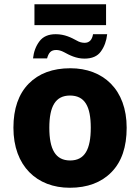

<svg xmlns="http://www.w3.org/2000/svg" viewBox="-20 -884 667 914"><path d="M484.9 -764.2V-863.8H144V-764.2ZM204.1 -606C211.9 -633.8 222.7 -646 248 -646C259.3 -646 271.5 -642.6 284.7 -635.7C310.5 -621.6 342.3 -605 381.8 -605C418 -605 444.3 -616.2 460.4 -639.2C476.6 -661.6 486.8 -689 490.2 -721.2H422.9C418.5 -693.8 404.8 -680.2 382.8 -680.2C370.1 -680.2 357.4 -683.6 345.2 -690.9C319.8 -704.6 288.6 -721.2 245.1 -721.2C210.4 -721.2 184.6 -710 167.5 -687C150.4 -664.1 140.6 -637.2 137.2 -606ZM583 -275.9C583 -458 471.2 -559.1 314.9 -559.1C231 -559.1 165 -534.7 116.7 -485.8C68.4 -436.5 43.9 -366.7 43.9 -275.9C43.9 -93.3 155.8 9.8 312 9.8C396 9.8 462.4 -15.1 510.7 -64.5C559.1 -113.8 583 -184.1 583 -275.9ZM214.8 -275.9C214.8 -377.4 244.1 -429.2 313 -429.2C383.8 -429.2 412.1 -377.4 412.1 -275.9C412.1 -173.8 383.8 -120.1 314 -120.1C243.7 -120.1 214.8 -173.8 214.8 -275.9Z"/></svg>

Font: Noto Reveo Sans
Style: Regular
Weight: 800
Designer: Monotype Design Team
Foundry: Monotype Imaging Inc.
Version: Version 2.007